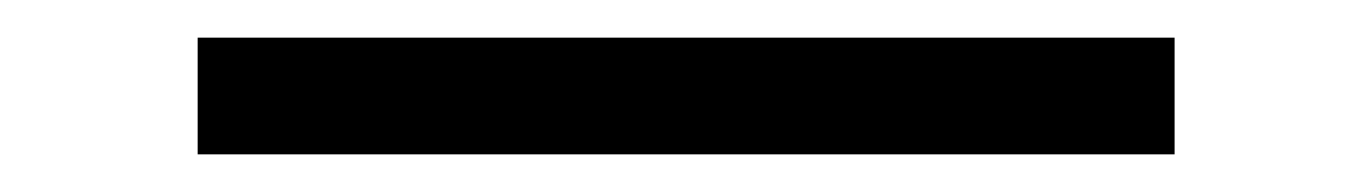

<svg xmlns="http://www.w3.org/2000/svg" viewBox="-20 25 729 102"><path d="M85 107V45H604V107Z"/></svg>

Font: Montagu Slab 16pt Light
Style: Regular
Weight: 300
Designer: Florian Karsten
Foundry: Florian Karsten
Version: Version 1.000; ttfautohint (v1.8.3)